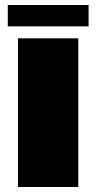

<svg xmlns="http://www.w3.org/2000/svg" viewBox="-20 -744 398 764"><path d="M11 -639H332.5V-724H11ZM51.5 0H291.5V-591.5H51.5Z"/></svg>

Font: Anybody SemiExpanded Black
Style: Regular
Weight: 900
Width: 6
Version: Version 1.113;gftools[0.9.25]